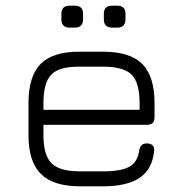

<svg xmlns="http://www.w3.org/2000/svg" viewBox="-20 -654 642 674"><path d="M496.5 -216C496.5 -216 132.5 -216 132.5 -216C132.5 -216 132.5 -179.5 132.5 -179.5C132.5 -132.5 142 -99.5 161 -81C179.5 -62 213 -52.5 260.5 -52.5C260.5 -52.5 260.5 -52.5 260.5 -52.5C260.5 -52.5 342.5 -52.5 342.5 -52.5C384.5 -52.5 415 -58 434.5 -69C453.5 -79.5 465 -98.5 468.5 -125C468.5 -125 468.5 -125 468.5 -125C470 -133.5 472.5 -139.5 477 -144C481 -148.5 487.5 -150.5 496 -150.5C496 -150.5 496 -150.5 496 -150.5C504.5 -150.5 511.5 -148 516 -143.5C520.5 -138.5 522 -131.5 521 -123C521 -123 521 -123 521 -123C516.5 -81 500 -50 470.5 -30C441 -10 398.5 0 342.5 0C342.5 0 342.5 0 342.5 0C342.5 0 260.5 0 260.5 0C198 0 152.5 -14.5 123.5 -43.5C94.5 -72 80 -117.5 80 -179.5C80 -179.5 80 -179.5 80 -179.5C80 -179.5 80 -292.5 80 -292.5C80 -355.5 94.5 -401.5 123.5 -430.5C152.5 -459 198 -473 260.5 -472.5C260.5 -472.5 260.5 -472.5 260.5 -472.5C260.5 -472.5 342.5 -472.5 342.5 -472.5C405 -472.5 450.5 -458 479.5 -429.5C508 -400.5 522.5 -355 522.5 -292.5C522.5 -292.5 522.5 -292.5 522.5 -292.5C522.5 -292.5 522.5 -242.5 522.5 -242.5C522.5 -225 514 -216 496.5 -216C496.5 -216 496.5 -216 496.5 -216ZM342.5 -420C342.5 -420 260.5 -420 260.5 -420C213 -420.5 179.5 -411.5 161 -393C142 -374 132.5 -340.5 132.5 -292.5C132.5 -292.5 132.5 -292.5 132.5 -292.5C132.5 -292.5 132.5 -268.5 132.5 -268.5C132.5 -268.5 470 -268.5 470 -268.5C470 -268.5 470 -292.5 470 -292.5C470 -340 460.5 -373.5 442 -392C423.5 -410.5 390 -420 342.5 -420C342.5 -420 342.5 -420 342.5 -420ZM243 -557C243 -557 224.5 -557 224.5 -557C205 -557 195.5 -567 195.5 -586.5C195.5 -586.5 195.5 -586.5 195.5 -586.5C195.5 -586.5 195.5 -605.5 195.5 -605.5C195.5 -624.5 205 -634 224.5 -634C224.5 -634 224.5 -634 224.5 -634C224.5 -634 243 -634 243 -634C262 -634 271.5 -624.5 271.5 -605.5C271.5 -605.5 271.5 -605.5 271.5 -605.5C271.5 -605.5 271.5 -586.5 271.5 -586.5C271.5 -567 262 -557 243 -557C243 -557 243 -557 243 -557ZM392 -557C392 -557 373.5 -557 373.5 -557C354 -557 344.5 -567 344.5 -586.5C344.5 -586.5 344.5 -586.5 344.5 -586.5C344.5 -586.5 344.5 -605.5 344.5 -605.5C344.5 -624.5 354 -634 373.5 -634C373.5 -634 373.5 -634 373.5 -634C373.5 -634 392 -634 392 -634C411 -634 420.5 -624.5 420.5 -605.5C420.5 -605.5 420.5 -605.5 420.5 -605.5C420.5 -605.5 420.5 -586.5 420.5 -586.5C420.5 -567 411 -557 392 -557C392 -557 392 -557 392 -557Z"/></svg>

Font: Jura-Fortis-Regular
Style: Regular
Weight: 500
Designer: Daniel Johnson, Alexei Vanyashin, Mirko Velimirovic
Foundry: Daniel Johnson
Version: ""